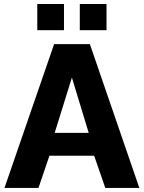

<svg xmlns="http://www.w3.org/2000/svg" viewBox="-20 -928 710 948"><path d="M164.1 -778.8V-908.2H295.9V-778.8ZM374 -778.8V-908.2H505.9V-778.8ZM247.1 -710H423.8L668 0H500L444.8 -159.2H224.1L169.9 0H2ZM418 -272 335 -544.9 250 -272Z"/></svg>

Font: Raleway-v4020 ExtraBold
Style: Regular
Weight: 800
Designer: Matt McInerney, Pablo Impallari, Rodrigo Fuenzalida
Foundry: Matt McInerney, Pablo Impallari, Rodrigo Fuenzalida
Version: Version 4.020;PS 004.020;hotconv 1.0.88;makeotf.lib2.5.64775